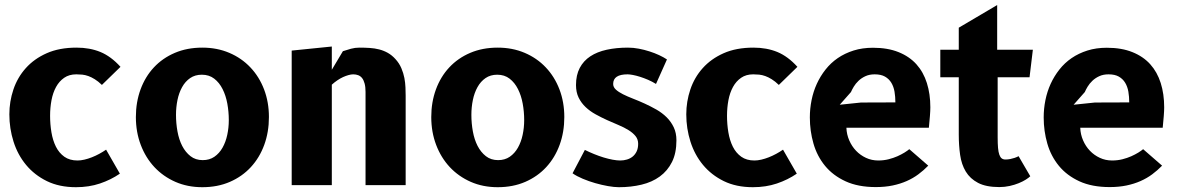

<svg xmlns="http://www.w3.org/2000/svg" viewBox="-20 -752 4790 780"><path d="M394 -407Q379 -421.5 365.2 -430Q351.5 -438.5 339 -443Q326.5 -447.5 314.2 -448.8Q302 -450 290 -450Q261 -450 240.8 -436Q220.5 -422 207.8 -398.8Q195 -375.5 189.2 -345Q183.5 -314.5 183.5 -281.5Q183.5 -247 189 -214.2Q194.5 -181.5 207.2 -156Q220 -130.5 241.5 -115.2Q263 -100 295 -100Q308 -100 323 -103.5Q338 -107 353.2 -113Q368.5 -119 383.2 -127Q398 -135 411 -144L467 -46.5Q430.5 -21.5 386 -6.5Q341.5 8.5 288.5 8.5Q221 8.5 170.5 -16.2Q120 -41 86 -82Q52 -123 35 -176.5Q18 -230 18 -287.5Q18 -339.5 34.5 -388.5Q51 -437.5 84.8 -475.2Q118.5 -513 169.8 -535.8Q221 -558.5 291 -558.5Q345 -558.5 388 -540.8Q431 -523 469.5 -480.5Z M802 8.5Q742 8.5 692.5 -13.2Q643 -35 607.2 -73.2Q571.5 -111.5 551.8 -163.5Q532 -215.5 532 -276.5Q532 -337 551 -388.8Q570 -440.5 605.2 -478.2Q640.5 -516 690.2 -537.2Q740 -558.5 802 -558.5Q862 -558.5 911.8 -537.2Q961.5 -516 997.2 -478.2Q1033 -440.5 1052.8 -388.8Q1072.5 -337 1072.5 -276.5Q1072.5 -215.5 1053.5 -163.5Q1034.5 -111.5 999.2 -73.2Q964 -35 914 -13.2Q864 8.5 802 8.5ZM909.5 -264Q909.5 -298 903.5 -331Q897.5 -364 884.2 -390.2Q871 -416.5 850.2 -432.5Q829.5 -448.5 800 -448.5Q772.5 -448.5 752.5 -434.8Q732.5 -421 719.8 -398Q707 -375 701 -345.8Q695 -316.5 695 -285.5Q695 -251 701 -218Q707 -185 720.2 -159.2Q733.5 -133.5 754 -117.5Q774.5 -101.5 803.5 -101.5Q831 -101.5 851 -115.2Q871 -129 884 -152Q897 -175 903.2 -204Q909.5 -233 909.5 -264Z M1328 -563V-468.5L1373 -544Q1389 -549.5 1405.8 -554Q1422.5 -558.5 1440 -558.5Q1461.5 -558.5 1481.8 -557.2Q1502 -556 1520.5 -551.2Q1539 -546.5 1555.5 -537.2Q1572 -528 1586.5 -512Q1602 -495 1610.5 -475Q1619 -455 1622.8 -435.2Q1626.5 -415.5 1627.2 -396.8Q1628 -378 1628 -363.5V0H1465V-378.5Q1465 -399 1461.2 -412.8Q1457.5 -426.5 1451 -434.8Q1444.5 -443 1435.2 -446.5Q1426 -450 1415 -450Q1406.5 -450 1395.8 -447Q1385 -444 1373.5 -438.8Q1362 -433.5 1350.2 -425.5Q1338.5 -417.5 1328 -408V0H1165V-546.5Z M2002 8.5Q1942 8.5 1892.5 -13.2Q1843 -35 1807.2 -73.2Q1771.5 -111.5 1751.8 -163.5Q1732 -215.5 1732 -276.5Q1732 -337 1751 -388.8Q1770 -440.5 1805.2 -478.2Q1840.5 -516 1890.2 -537.2Q1940 -558.5 2002 -558.5Q2062 -558.5 2111.8 -537.2Q2161.5 -516 2197.2 -478.2Q2233 -440.5 2252.8 -388.8Q2272.5 -337 2272.5 -276.5Q2272.5 -215.5 2253.5 -163.5Q2234.5 -111.5 2199.2 -73.2Q2164 -35 2114 -13.2Q2064 8.5 2002 8.5ZM2109.5 -264Q2109.5 -298 2103.5 -331Q2097.5 -364 2084.2 -390.2Q2071 -416.5 2050.2 -432.5Q2029.5 -448.5 2000 -448.5Q1972.5 -448.5 1952.5 -434.8Q1932.5 -421 1919.8 -398Q1907 -375 1901 -345.8Q1895 -316.5 1895 -285.5Q1895 -251 1901 -218Q1907 -185 1920.2 -159.2Q1933.5 -133.5 1954 -117.5Q1974.5 -101.5 2003.5 -101.5Q2031 -101.5 2051 -115.2Q2071 -129 2084 -152Q2097 -175 2103.2 -204Q2109.5 -233 2109.5 -264Z M2645 -411Q2629.5 -420.5 2612.8 -427.8Q2596 -435 2580.2 -440Q2564.5 -445 2551 -447.5Q2537.5 -450 2529.5 -450Q2471 -450 2471 -411Q2471 -398 2482 -388Q2493 -378 2511 -369Q2529 -360 2552.2 -351Q2575.5 -342 2599.5 -331Q2623.5 -320 2646.8 -306.8Q2670 -293.5 2688 -275.8Q2706 -258 2717 -235Q2728 -212 2728 -182Q2728 -130 2710 -94Q2692 -58 2660.5 -35Q2629 -12 2586.2 -1.8Q2543.5 8.5 2494.5 8.5Q2475.5 8.5 2450 4Q2424.5 -0.5 2398.2 -8Q2372 -15.5 2347.5 -25.8Q2323 -36 2306 -48L2356 -143Q2374 -134 2393.8 -126Q2413.5 -118 2432.5 -112.2Q2451.5 -106.5 2469 -103.2Q2486.5 -100 2500 -100Q2514 -100 2527.2 -104Q2540.5 -108 2550.5 -116.2Q2560.5 -124.5 2566.5 -137.2Q2572.5 -150 2572.5 -168Q2572.5 -186 2561.8 -199.2Q2551 -212.5 2533.2 -223.5Q2515.5 -234.5 2492.8 -244Q2470 -253.5 2446.2 -264.2Q2422.5 -275 2399.8 -287.5Q2377 -300 2359.2 -316.8Q2341.5 -333.5 2330.8 -355.2Q2320 -377 2320 -406.5Q2320 -447 2335.2 -476Q2350.5 -505 2378.2 -523.2Q2406 -541.5 2445 -550Q2484 -558.5 2531 -558.5Q2553 -558.5 2575.2 -554.2Q2597.5 -550 2618.5 -543.2Q2639.5 -536.5 2657.8 -528Q2676 -519.5 2689.5 -510.5Z M3144 -407Q3129 -421.5 3115.2 -430Q3101.5 -438.5 3089 -443Q3076.5 -447.5 3064.2 -448.8Q3052 -450 3040 -450Q3011 -450 2990.8 -436Q2970.5 -422 2957.8 -398.8Q2945 -375.5 2939.2 -345Q2933.5 -314.5 2933.5 -281.5Q2933.5 -247 2939 -214.2Q2944.5 -181.5 2957.2 -156Q2970 -130.5 2991.5 -115.2Q3013 -100 3045 -100Q3058 -100 3073 -103.5Q3088 -107 3103.2 -113Q3118.5 -119 3133.2 -127Q3148 -135 3161 -144L3217 -46.5Q3180.5 -21.5 3136 -6.5Q3091.5 8.5 3038.5 8.5Q2971 8.5 2920.5 -16.2Q2870 -41 2836 -82Q2802 -123 2785 -176.5Q2768 -230 2768 -287.5Q2768 -339.5 2784.5 -388.5Q2801 -437.5 2834.8 -475.2Q2868.5 -513 2919.8 -535.8Q2971 -558.5 3041 -558.5Q3095 -558.5 3138 -540.8Q3181 -523 3219.5 -480.5Z M3751 -79Q3732.5 -60 3711 -44Q3689.5 -28 3663.5 -16.5Q3637.5 -5 3606.5 1.5Q3575.5 8 3538 8Q3466 8 3415 -15.5Q3364 -39 3331.8 -78.2Q3299.5 -117.5 3284.8 -168.5Q3270 -219.5 3270 -275Q3270 -310.5 3277 -345.2Q3284 -380 3298.2 -411.2Q3312.5 -442.5 3333.8 -469.5Q3355 -496.5 3383.5 -516Q3412 -535.5 3447.8 -546.8Q3483.5 -558 3526.5 -558Q3586.5 -558 3630.5 -540.2Q3674.5 -522.5 3703 -490.8Q3731.5 -459 3745.5 -414.5Q3759.5 -370 3759.5 -316Q3759.5 -302.5 3757.8 -280.5Q3756 -258.5 3753.5 -233H3418.5Q3419.5 -206 3430 -181.8Q3440.5 -157.5 3457.8 -139.5Q3475 -121.5 3498 -110.8Q3521 -100 3548 -100Q3570 -100 3589.8 -105Q3609.5 -110 3625.8 -117.2Q3642 -124.5 3654.5 -132.2Q3667 -140 3674 -146ZM3617.5 -336Q3617.5 -359 3614 -379.5Q3610.5 -400 3601 -415.8Q3591.5 -431.5 3575.2 -440.8Q3559 -450 3533.5 -450Q3512 -450 3495.8 -442.5Q3479.5 -435 3467.8 -423.8Q3456 -412.5 3448.5 -400Q3441 -387.5 3437 -378L3391.5 -326.5L3478 -335.5Z M4033 -194Q4033 -168.5 4034.5 -151.2Q4036 -134 4039.8 -123.5Q4043.5 -113 4049.5 -108.5Q4055.5 -104 4064.5 -104Q4075 -104 4084.5 -106Q4094 -108 4101.5 -110.5Q4110.5 -113.5 4118 -117.5L4165.5 -36Q4159.5 -30 4147.2 -22.2Q4135 -14.5 4118.5 -7.8Q4102 -1 4081.8 3.5Q4061.5 8 4040 8Q3986 8 3953.5 -9Q3921 -26 3903.5 -55Q3886 -84 3880.5 -122.8Q3875 -161.5 3875 -205V-438H3800V-550H3875V-639.5L4031 -731.5V-550H4176L4162.5 -438H4033Z M4701 -79Q4682.5 -60 4661 -44Q4639.5 -28 4613.5 -16.5Q4587.5 -5 4556.5 1.5Q4525.5 8 4488 8Q4416 8 4365 -15.5Q4314 -39 4281.8 -78.2Q4249.5 -117.5 4234.8 -168.5Q4220 -219.5 4220 -275Q4220 -310.5 4227 -345.2Q4234 -380 4248.2 -411.2Q4262.5 -442.5 4283.8 -469.5Q4305 -496.5 4333.5 -516Q4362 -535.5 4397.8 -546.8Q4433.5 -558 4476.5 -558Q4536.5 -558 4580.5 -540.2Q4624.5 -522.5 4653 -490.8Q4681.5 -459 4695.5 -414.5Q4709.5 -370 4709.5 -316Q4709.5 -302.5 4707.8 -280.5Q4706 -258.5 4703.5 -233H4368.5Q4369.5 -206 4380 -181.8Q4390.5 -157.5 4407.8 -139.5Q4425 -121.5 4448 -110.8Q4471 -100 4498 -100Q4520 -100 4539.8 -105Q4559.5 -110 4575.8 -117.2Q4592 -124.5 4604.5 -132.2Q4617 -140 4624 -146ZM4567.5 -336Q4567.5 -359 4564 -379.5Q4560.5 -400 4551 -415.8Q4541.5 -431.5 4525.2 -440.8Q4509 -450 4483.5 -450Q4462 -450 4445.8 -442.5Q4429.5 -435 4417.8 -423.8Q4406 -412.5 4398.5 -400Q4391 -387.5 4387 -378L4341.5 -326.5L4428 -335.5Z"/></svg>

Font: B612
Style: Bold
Weight: 700
Designer: Nicolas Chauveau, Thomas Paillot, Jonathan Favre-Lamarine, Jean-Luc Vinot
Foundry: AIRBUS
Version: Version 1.008